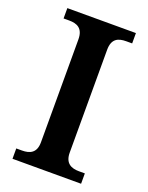

<svg xmlns="http://www.w3.org/2000/svg" viewBox="-136 -784 660 855"><g transform="rotate(20 194.0 -357.0)"><path d="M32 0H357V-49H329C293 -49 262 -62 262 -113V-600C262 -653 291 -665 329 -665H357V-714H32V-665H59C95 -665 126 -653 126 -600V-112C126 -61 95 -49 59 -49H32Z"/></g></svg>

Font: Noto Serif Sinhala SemiBold
Style: Regular
Weight: 600
Designer: Jelle Bosma - Monotype Design Team
Foundry: Monotype Imaging Inc.
Version: Version 2.007